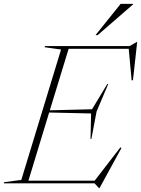

<svg xmlns="http://www.w3.org/2000/svg" viewBox="-63 -955 734 1000"><path d="M452.5 24.5 429.5 0H-43L-41.5 -6L48 -18L255 -697L169.5 -709L171.5 -715H612L649.5 -736.5H651.5L629.5 -537H622.5L607.5 -701H294.5L196.5 -380.5L416.5 -386L495.5 -517H500.5L440 -374L413 -231.5H408.5L411.5 -364L193 -369L85 -14H430L564 -187.5L569.5 -184L455.5 24.5ZM434.5 -772 565.5 -935H630V-932L445.5 -772Z"/></svg>

Font: Newsreader 72pt ExtraLight
Style: Italic
Weight: 275
Italic angle: -17°
Designer: Hugues Gentile
Foundry: Production Type
Version: Version 1.003; ttfautohint (v1.8.3)